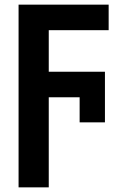

<svg xmlns="http://www.w3.org/2000/svg" viewBox="-20 -567 540 827"><path d="M190 240V-148H323V-40H432V-258H190V-437H448V-547H60V240Z"/></svg>

Font: Noto Sans Mono UI Condensed
Style: Bold
Weight: 700
Width: 3
Designer: Monotype Design team
Foundry: Monotype Imaging Inc.
Version: 1.000